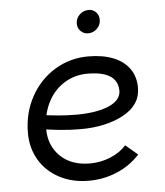

<svg xmlns="http://www.w3.org/2000/svg" viewBox="-52 -766 704 818"><g transform="rotate(-5 300.0 -357.5)"><path d="M54 -220Q54 -305 92 -374.5Q130 -444 195 -483.5Q260 -523 338 -523Q400 -523 445 -505Q490 -487 514 -453Q538 -419 538 -372Q538 -298 463 -257.5Q388 -217 279 -217Q196 -217 93 -235L104 -294Q193 -280 265 -280Q353 -280 405.5 -302.5Q458 -325 458 -366Q458 -392 444.5 -411Q431 -430 402 -440Q373 -450 329 -450Q273 -450 228 -421.5Q183 -393 158 -342.5Q133 -292 133 -231Q133 -159 180 -113.5Q227 -68 307 -68Q353 -68 395 -85.5Q437 -103 462 -132L514 -88Q473 -43 416 -19Q359 5 296 5Q224 5 169 -24.5Q114 -54 84 -105Q54 -156 54 -220ZM302 -666Q302 -689 318.5 -704.5Q335 -720 357 -720Q376 -720 388.5 -707Q401 -694 401 -675Q401 -652 385 -636.5Q369 -621 347 -621Q328 -621 315 -634Q302 -647 302 -666Z"/></g></svg>

Font: Fixel Italic Variable Display Thin
Style: Italic
Weight: 100
Italic angle: -10°
Designer: AlfaBravo + MacPaw
Foundry: Kyrylo Tkachov, Marchela Mozhyna, Serhii Makarenko, Maria Weinstein, Zakhar Kryvoshyya
Version: Version 1.210;Glyphs 3.2 (3217)